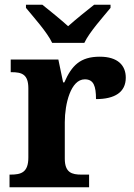

<svg xmlns="http://www.w3.org/2000/svg" viewBox="-20 -786 563 806"><path d="M199 -606H334C355 -651 413 -715 444 -753V-766H375C347 -744 296 -703 266 -676C236 -703 186 -744 158 -766H89V-753C120 -715 178 -651 199 -606ZM20 0H354V-53H322C282 -53 252 -61 252 -120V-273C252 -350 277 -453 336 -453C373 -453 383 -425 383 -370C462 -370 508 -399 508 -460C508 -511 475 -548 399 -548C317 -548 281 -511 250 -440H245L225 -536H25V-483H28C72 -483 99 -474 99 -415V-125C99 -62 69 -53 24 -53H20Z"/></svg>

Font: Noto Serif Telugu
Style: Bold
Weight: 700
Designer: Jelle Bosma - Monotype Design Team
Foundry: Monotype Imaging Inc.
Version: Version 2.005